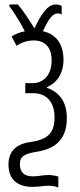

<svg xmlns="http://www.w3.org/2000/svg" viewBox="-20 -677 360 859"><path d="M230 -657C190 -657 162 -608 134 -550C106 -595 82 -632 60 -657H22V-649C44 -620 75 -570 91 -537C69 -533 49 -525 32 -514L54 -472C77 -488 104 -496 131 -496C180 -496 211 -467 211 -406C211 -341 174 -305 126 -305H93V-260H129C188 -260 224 -221 224 -152C224 -86 197 -55 125 -43C65 -36 18 -11 18 59C18 124 56 159 125 159C152 159 176 154 197 154C212 154 230 157 241 162V113C228 109 213 106 196 106C171 106 153 112 128 112C88 112 69 94 69 58C69 23 88 12 138 3C222 -9 279 -48 279 -149C279 -219 248 -264 190 -284V-287C231 -304 264 -345 264 -410C264 -478 232 -525 172 -537C196 -590 215 -617 238 -617C243 -617 250 -616 256 -612V-650C248 -655 239 -657 230 -657Z"/></svg>

Font: Noto Sans UI Condensed Light
Style: Regular
Weight: 300
Width: 3
Designer: Monotype Design Team
Foundry: Monotype Imaging Inc.
Version: Version 1.901